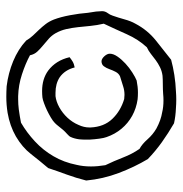

<svg xmlns="http://www.w3.org/2000/svg" viewBox="-6 -692 560 587"><g transform="rotate(-90 273.5 -399.0)"><path d="M532.2 -363.3Q531.2 -355.5 526.4 -349.1Q521.5 -342.8 518.6 -334Q512.7 -317.4 507.3 -297.9Q502 -278.3 494.1 -264.6Q474.6 -227.5 442.9 -202.1Q411.1 -176.8 383.8 -155.3Q362.3 -149.4 337.4 -145.5Q312.5 -141.6 287.1 -140.6Q274.4 -139.6 261.7 -139.6Q249 -139.6 236.3 -140.6Q210.9 -141.6 189.5 -146.5Q159.2 -164.1 131.8 -183.6Q104.5 -203.1 80.1 -226.6Q55.7 -267.6 37.6 -315.4Q19.5 -363.3 14.6 -415Q22.5 -446.3 32.7 -474.1Q43 -502 52.7 -531.2Q75.2 -557.6 95.7 -584Q116.2 -610.4 149.4 -629.9Q181.6 -648.4 221.7 -655.3Q246.1 -659.2 270.5 -659.2Q286.1 -659.2 302.7 -658.2Q342.8 -653.3 379.4 -638.2Q416 -623 442.4 -598.6Q449.2 -586.9 458 -577.6Q466.8 -568.4 475.6 -559.1Q484.4 -549.8 492.7 -539.1Q501 -528.3 506.8 -513.7Q514.6 -493.2 520 -464.4Q525.4 -435.5 527.3 -410.2Q529.3 -397.5 531.2 -384.8Q532.2 -376 532.2 -369.1ZM494.1 -361.3Q489.3 -381.8 487.3 -401.9Q485.4 -421.9 483.4 -440.4Q481.4 -459 477.5 -476.1Q473.6 -493.2 464.8 -508.8Q458 -520.5 448.2 -529.3Q438.5 -538.1 428.2 -546.4Q418 -554.7 409.2 -564Q400.4 -573.2 397.5 -586.9Q372.1 -600.6 339.4 -611.3Q306.6 -622.1 272.5 -623H262.7Q248 -623 232.4 -621.1Q210.9 -618.2 191.4 -614.3Q161.1 -596.7 134.3 -571.8Q107.4 -546.9 88.9 -515.1Q70.3 -483.4 62.5 -444.3Q57.6 -423.8 57.6 -400.4Q57.6 -379.9 61.5 -356.4Q74.2 -330.1 85 -302.2Q95.7 -274.4 111.3 -252Q126 -244.1 140.6 -227.5Q155.3 -210.9 173.8 -200.2Q199.2 -186.5 223.6 -182.6Q239.3 -178.7 259.8 -178.7Q269.5 -178.7 279.3 -179.7Q293 -180.7 308.6 -180.7Q324.2 -180.7 335 -181.6Q349.6 -183.6 361.3 -189.5Q373 -195.3 382.8 -202.6Q392.6 -210 401.9 -217.3Q411.1 -224.6 421.9 -229.5Q446.3 -255.9 461.9 -291Q477.5 -326.2 494.1 -361.3ZM402.3 -342.8Q402.3 -332 393.6 -319.3Q384.8 -306.6 372.1 -294.9Q359.4 -283.2 344.7 -273.9Q330.1 -264.6 320.3 -260.7Q300.8 -256.8 283.2 -256.8Q272.5 -256.8 262.7 -257.8Q235.4 -261.7 212.4 -274.4Q189.5 -287.1 172.9 -307.1Q156.2 -327.1 147.5 -352.5Q144.5 -360.4 142.6 -374.5Q140.6 -388.7 139.6 -405.3V-415Q139.6 -425.8 140.6 -436.5Q142.6 -451.2 147.5 -461.9Q149.4 -466.8 156.7 -473.1Q164.1 -479.5 169.9 -486.3Q174.8 -492.2 180.2 -499Q185.5 -505.9 190.4 -510.7Q196.3 -516.6 207 -522.9Q217.8 -529.3 229 -534.7Q240.2 -540 251 -543.9Q261.7 -547.9 268.6 -548.8Q278.3 -549.8 288.1 -549.8Q325.2 -549.8 350.6 -531.2Q381.8 -507.8 391.6 -465.8Q385.7 -460.9 378.4 -456.5Q371.1 -452.1 360.4 -450.2Q352.5 -480.5 330.1 -496.1Q310.5 -508.8 283.2 -508.8H272.5Q255.9 -506.8 238.3 -497.1Q220.7 -487.3 206.5 -472.2Q192.4 -457 184.6 -438.5Q176.8 -421.9 176.8 -405.3V-401.4Q178.7 -360.4 203.1 -335Q227.5 -309.6 263.7 -298.8Q270.5 -297.9 276.4 -297.9Q290 -297.9 301.8 -301.8Q316.4 -306.6 333 -311.5Q341.8 -315.4 346.7 -324.7Q351.6 -334 355 -343.8Q358.4 -353.5 363.8 -360.8Q369.1 -368.2 379.9 -368.2Q387.7 -367.2 395 -358.9Q402.3 -350.6 402.3 -342.8Z"/></g></svg>

Font: Crafty Girls
Style: Regular
Weight: 400
Designer: Crystal Kluge
Foundry: Font Diner, Inc DBA Tart Workshop
Version: Version 1.001